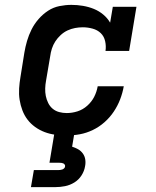

<svg xmlns="http://www.w3.org/2000/svg" viewBox="-20 -548 640 788"><path d="M254 8Q230 8 207 5Q184 2 163 -6Q142 -14 124 -27Q106 -40 93 -57Q80 -74 72 -95Q64 -116 60.5 -138.5Q57 -161 58.5 -185Q60 -209 64 -232L80 -332Q84 -356 91 -380Q98 -404 109.5 -427Q121 -450 138.5 -470Q156 -490 177.5 -504Q199 -518 224 -523Q249 -528 273 -528Q297 -528 320.5 -524Q344 -520 365 -511.5Q386 -503 403.5 -488.5Q421 -474 432 -455L443 -520H540L510 -339H413Q416 -359 411.5 -379Q407 -399 393.5 -412Q380 -425 360 -430.5Q340 -436 320 -436Q304 -436 288 -433Q272 -430 257 -423Q242 -416 229 -404Q216 -392 207 -378Q198 -364 193 -348.5Q188 -333 186 -317L169 -217Q166 -201 165.5 -185Q165 -169 168 -154Q171 -139 178 -125Q185 -111 196.5 -101.5Q208 -92 223 -88Q238 -84 254 -84Q276 -84 298 -91Q320 -98 338 -114Q356 -130 366.5 -150.5Q377 -171 381 -194H488Q483 -166 473 -140Q463 -114 447 -90Q431 -66 409 -46.5Q387 -27 361 -14.5Q335 -2 308 3Q281 8 254 8ZM107 220 119 150H219Q223 150 227.5 149.5Q232 149 236 147.5Q240 146 243.5 142.5Q247 139 247 135Q248 131 245.5 127.5Q243 124 239.5 122.5Q236 121 232 120.5Q228 120 224 120H183L203 0H285L276 54Q289 58 300.5 64.5Q312 71 320 82Q328 93 330 107Q332 121 329 135Q326 154 314.5 172Q303 190 285 201Q267 212 247 216Q227 220 207 220Z"/></svg>

Font: Iosevka Etoile SmBdObl
Style: Regular
Weight: 600
Italic angle: -9°
Designer: Belleve Invis
Foundry: Belleve Invis
Version: Version 15.5.2; ttfautohint (v1.8.4)